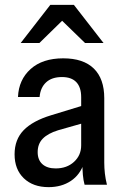

<svg xmlns="http://www.w3.org/2000/svg" viewBox="-20 -760 509 790"><path d="M328 0Q323 -18 321 -40.5Q319 -63 319 -91H314V-360Q314 -401 294 -422Q274 -443 235 -443Q193 -443 169.5 -421Q146 -399 143 -361H54Q57 -432 106 -476Q155 -520 240 -520Q323 -520 366 -478Q409 -436 409 -356V-91Q409 -69 411.5 -46.5Q414 -24 420 0ZM180 10Q116 10 78 -26.5Q40 -63 40 -125Q40 -186 77.5 -224.5Q115 -263 191 -286L335 -330V-257L219 -224Q177 -211 156 -189.5Q135 -168 135 -134Q135 -102 154.5 -84.5Q174 -67 209 -67Q255 -67 284.5 -94Q314 -121 314 -162L326 -90Q310 -41 271.5 -15.5Q233 10 180 10ZM65 -583 187 -740H284L406 -583H330L194 -715H277L142 -583Z"/></svg>

Font: Instrument Sans SemiCondensed Medium
Style: Regular
Weight: 500
Width: 4
Designer: Rodrigo Fuenzalida
Foundry: fragTYPE
Version: Version 1.000;gftools[0.9.28]